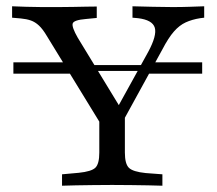

<svg xmlns="http://www.w3.org/2000/svg" viewBox="-20 -591 691 611"><path d="M249.2 -365.3 237.1 -383.9H443.5L434.7 -365.3ZM22.6 -356.5V-392.7H225L247.6 -356.5ZM432.3 -356.5 452.4 -392.7H623.4V-356.5ZM322.6 -160.5 129 -476.6Q116.1 -498.4 104 -509.7Q91.9 -521 78.2 -525.8Q64.5 -530.6 46 -532.3L18.5 -534.7V-571Q38.7 -570.2 63.7 -569.4Q88.7 -568.5 112.9 -568.5H116.9H122.6Q144.4 -568.5 167.7 -568.5Q191.1 -568.5 213.3 -569Q235.5 -569.4 254.8 -569.8Q274.2 -570.2 287.9 -570.2V-533.9L254 -530.6Q214.5 -527.4 211.3 -516.1Q208.1 -504.8 227.4 -471L369.4 -237.9L341.1 -225.8L451.6 -425.8Q479.8 -478.2 472.6 -502.8Q465.3 -527.4 419.4 -533.1L401.6 -534.7V-571Q433.1 -570.2 466.1 -569.4Q499.2 -568.5 529 -568.5Q558.1 -568.5 583.5 -569.4Q608.9 -570.2 629.8 -571V-534.7L616.9 -533.1Q591.1 -529 571 -519.8Q550.8 -510.5 533.5 -490.7Q516.1 -471 496.8 -433.9L346.8 -160.5ZM332.3 -2.4Q305.6 -2.4 276.6 -2Q247.6 -1.6 221.8 -1.2Q196 -0.8 177.4 0V-36.3L230.6 -41.1Q271 -45.2 283.5 -57.3Q296 -69.4 296 -105.6V-250.8L344.4 -194.4L377.4 -246.8V-105.6Q377.4 -69.4 390.3 -56.9Q403.2 -44.4 443.5 -40.3L496.8 -36.3V0Q477.4 -0.8 451.6 -1.2Q425.8 -1.6 397.2 -2Q368.5 -2.4 341.1 -2.4H337.1Z"/></svg>

Font: Playfair 9pt
Style: Regular
Weight: 400
Designer: Claus Eggers Sørensen
Foundry: Claus Eggers Sørensen
Version: Version 2.203